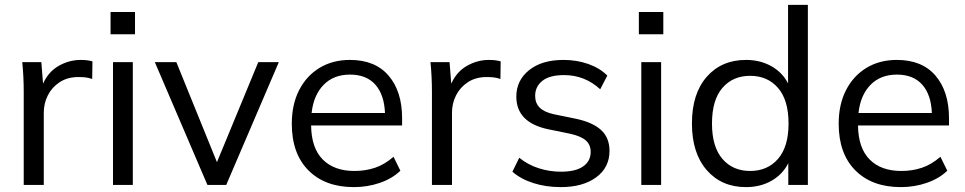

<svg xmlns="http://www.w3.org/2000/svg" viewBox="-20 -756 3945 785"><path d="M77 0V-381Q77 -411 75.5 -442Q74 -473 71 -502H149L156 -414Q178 -463 220.5 -487Q263 -511 310 -511Q339 -511 358 -505L357 -433Q343 -438 330 -439.5Q317 -441 301 -441Q256 -441 224 -420Q192 -399 175.5 -366Q159 -333 159 -296V0Z M432 -616V-707H532V-616ZM442 0V-502H523V0Z M828 0 613 -502H701L867 -93L1036 -502H1120L905 0Z M1427 9Q1309 9 1241 -59.5Q1173 -128 1173 -250Q1173 -329 1203 -387.5Q1233 -446 1286.5 -478.5Q1340 -511 1411 -511Q1514 -511 1569 -446.5Q1624 -382 1624 -273V-243H1252Q1253 -151 1299.5 -104Q1346 -57 1429 -57Q1474 -57 1513 -70Q1552 -83 1589 -115L1617 -58Q1584 -26 1533.5 -8.5Q1483 9 1427 9ZM1411 -451Q1344 -451 1303 -409Q1262 -367 1254 -294H1554Q1551 -369 1514.5 -410Q1478 -451 1411 -451Z M1746 0V-381Q1746 -411 1744.5 -442Q1743 -473 1740 -502H1818L1825 -414Q1847 -463 1889.5 -487Q1932 -511 1979 -511Q2008 -511 2027 -505L2026 -433Q2012 -438 1999 -439.5Q1986 -441 1970 -441Q1925 -441 1893 -420Q1861 -399 1844.5 -366Q1828 -333 1828 -296V0Z M2273 9Q2212 9 2160.5 -7.5Q2109 -24 2075 -54L2103 -111Q2139 -82 2183 -68Q2227 -54 2274 -54Q2333 -54 2364 -75.5Q2395 -97 2395 -135Q2395 -164 2375.5 -181.5Q2356 -199 2312 -209L2219 -228Q2091 -256 2091 -361Q2091 -427 2143 -469Q2195 -511 2284 -511Q2338 -511 2385 -494.5Q2432 -478 2463 -447L2434 -391Q2371 -449 2286 -449Q2227 -449 2197.5 -425.5Q2168 -402 2168 -364Q2168 -335 2186 -316.5Q2204 -298 2244 -289L2337 -270Q2405 -255 2438.5 -223.5Q2472 -192 2472 -139Q2472 -71 2417.5 -31Q2363 9 2273 9Z M2592 -616V-707H2692V-616ZM2602 0V-502H2683V0Z M3030 9Q2930 9 2869.5 -60.5Q2809 -130 2809 -251Q2809 -373 2869.5 -442Q2930 -511 3030 -511Q3088 -511 3133.5 -485.5Q3179 -460 3202 -415V-736H3283V0H3203V-89Q3180 -43 3134.5 -17Q3089 9 3030 9ZM3047 -57Q3118 -57 3161 -106.5Q3204 -156 3204 -251Q3204 -347 3161 -396.5Q3118 -446 3047 -446Q2976 -446 2933.5 -396.5Q2891 -347 2891 -251Q2891 -156 2933.5 -106.5Q2976 -57 3047 -57Z M3663 9Q3545 9 3477 -59.5Q3409 -128 3409 -250Q3409 -329 3439 -387.5Q3469 -446 3522.5 -478.5Q3576 -511 3647 -511Q3750 -511 3805 -446.5Q3860 -382 3860 -273V-243H3488Q3489 -151 3535.5 -104Q3582 -57 3665 -57Q3710 -57 3749 -70Q3788 -83 3825 -115L3853 -58Q3820 -26 3769.5 -8.5Q3719 9 3663 9ZM3647 -451Q3580 -451 3539 -409Q3498 -367 3490 -294H3790Q3787 -369 3750.5 -410Q3714 -451 3647 -451Z"/></svg>

Font: Mulish
Style: Regular
Weight: 400
Designer: Vernon Adams
Foundry: Vernon Adams
Version: Version 3.603; ttfautohint (v1.8.3)